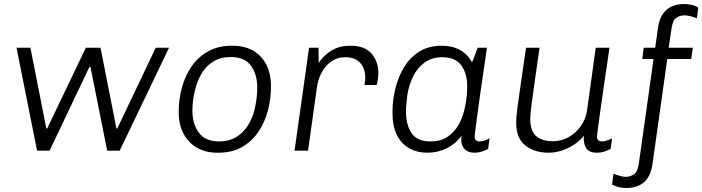

<svg xmlns="http://www.w3.org/2000/svg" viewBox="-20 -748 3486 953"><path d="M164 0 62 -511H131L210 -110H214L406 -511H479L558 -110H562L753 -511H819L574 0H512L429 -416H424L226 0Z M1058 10Q1003 10 960 -13.5Q917 -37 892 -82.5Q867 -128 867 -193Q867 -254 883 -313Q899 -372 931 -418.5Q963 -465 1013 -493Q1063 -521 1131 -521H1136Q1192 -521 1234.5 -497.5Q1277 -474 1301 -429Q1325 -384 1325 -319Q1325 -257 1309.5 -198.5Q1294 -140 1262 -93Q1230 -46 1181 -18Q1132 10 1064 10ZM1068 -46Q1117 -46 1153 -68Q1189 -90 1212 -127.5Q1235 -165 1245 -210Q1251 -238 1254 -264Q1257 -290 1257 -313Q1257 -379 1225.5 -422Q1194 -465 1125 -465Q1076 -465 1040 -443.5Q1004 -422 981.5 -384.5Q959 -347 948 -301Q941 -273 938 -247Q935 -221 935 -198Q935 -133 967 -89.5Q999 -46 1068 -46Z M1442 0 1514 -511H1561L1562 -435Q1562 -436 1571.5 -449Q1581 -462 1600 -479Q1619 -496 1648.5 -508.5Q1678 -521 1720 -521Q1791 -521 1824.5 -481.5Q1858 -442 1858 -385Q1858 -368 1854.5 -348Q1851 -328 1849 -326H1789Q1792 -342 1792.5 -350.5Q1793 -359 1793 -365Q1793 -388 1784 -410.5Q1775 -433 1753.5 -448.5Q1732 -464 1693 -464Q1660 -464 1635 -449.5Q1610 -435 1593 -413Q1576 -391 1566.5 -366.5Q1557 -342 1554 -321L1509 0Z M2100 10Q2051 10 2012 -11.5Q1973 -33 1950.5 -77Q1928 -121 1928 -190Q1928 -252 1943 -311Q1958 -370 1987.5 -417.5Q2017 -465 2063 -493Q2109 -521 2172 -521Q2225 -521 2263 -500Q2301 -479 2320 -442H2325L2351 -511H2397Q2386 -436 2376.5 -371Q2367 -306 2359.5 -253Q2352 -200 2347 -160.5Q2342 -121 2339 -98.5Q2336 -76 2336 -71Q2336 -58 2342.5 -52Q2349 -46 2360 -46Q2371 -46 2385 -50.5Q2399 -55 2410 -62L2403 -9Q2389 -1 2371.5 4.5Q2354 10 2335 10Q2312 10 2296 0Q2280 -10 2273.5 -29Q2267 -48 2271 -74Q2240 -33 2196.5 -11.5Q2153 10 2100 10ZM2117 -46Q2166 -46 2200 -68Q2234 -90 2255.5 -127.5Q2277 -165 2287 -212Q2294 -245 2296.5 -269.5Q2299 -294 2299 -316Q2299 -384 2269.5 -424Q2240 -464 2175 -464Q2124 -464 2088 -438Q2052 -412 2031 -369.5Q2010 -327 2002 -278Q1999 -252 1997 -232Q1995 -212 1995 -195Q1995 -129 2022.5 -87.5Q2050 -46 2117 -46Z M2703 10Q2633 10 2587.5 -26Q2542 -62 2542 -139Q2542 -165 2548.5 -215Q2555 -265 2566 -339.5Q2577 -414 2591 -511H2658Q2645 -419 2634.5 -346.5Q2624 -274 2618 -226Q2612 -178 2612 -158Q2612 -97 2642 -72Q2672 -47 2724 -47Q2767 -47 2803 -67.5Q2839 -88 2863.5 -123Q2888 -158 2894 -201L2937 -511H3005Q3003 -495 2998.5 -464.5Q2994 -434 2988 -394.5Q2982 -355 2976 -312Q2970 -269 2964 -228Q2958 -187 2953.5 -152.5Q2949 -118 2946 -96.5Q2943 -75 2943 -71Q2943 -58 2950 -52Q2957 -46 2967 -46Q2978 -46 2992 -50.5Q3006 -55 3018 -61L3011 -9Q2998 -2 2980.5 4Q2963 10 2942 10Q2904 10 2889.5 -13Q2875 -36 2878 -74Q2858 -49 2830 -30.5Q2802 -12 2769.5 -1Q2737 10 2703 10Z M3089 185Q3077 185 3063 183Q3049 181 3038 177Q3027 173 3018 168L3025 114Q3036 119 3055 124.5Q3074 130 3085 130Q3106 130 3125.5 118Q3145 106 3151 63L3224 -455H3168L3175 -511H3232L3246 -610Q3252 -652 3269.5 -678Q3287 -704 3314.5 -716Q3342 -728 3374 -728Q3387 -728 3400.5 -726Q3414 -724 3426 -720Q3438 -716 3446 -710L3439 -657Q3428 -662 3409 -667Q3390 -672 3379 -672Q3356 -672 3337.5 -660Q3319 -648 3313 -605L3299 -511H3419L3411 -455H3292L3219 64Q3210 128 3176.5 156.5Q3143 185 3089 185Z"/></svg>

Font: Chivo Medium ExtraLight
Style: Italic
Weight: 250
Italic angle: -8.05°
Version: Version 2.002